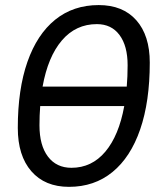

<svg xmlns="http://www.w3.org/2000/svg" viewBox="-20 -723 626 753"><path d="M250.5 9.8Q156.2 9.8 103 -51.3Q49.8 -112.3 49.8 -221.2Q49.8 -372.6 87.6 -480.5Q125.5 -588.4 196.5 -645.8Q267.6 -703.1 367.2 -703.1Q461.9 -703.1 514.6 -643.6Q567.4 -584 567.4 -477.5Q567.4 -324.7 529.8 -215.6Q492.2 -106.4 421.1 -48.3Q350.1 9.8 250.5 9.8ZM147 -383.3H477.1Q480.5 -423.3 480.5 -467.3Q480.5 -543 448.7 -585.7Q417 -628.4 359.9 -628.4Q277.3 -628.4 222.7 -564.5Q168 -500.5 147 -383.3ZM260.3 -64.9Q339.8 -64.9 393.1 -128.2Q446.3 -191.4 467.3 -307.1H137.7Q134.8 -271 134.8 -231.4Q134.8 -152.8 168 -108.9Q201.2 -64.9 260.3 -64.9Z"/></svg>

Font: Cascadia Code NF SemiLight
Style: Italic
Weight: 350
Italic angle: -10°
Monospace: yes
Designer: Aaron Bell
Foundry: Saja Typeworks
Version: Version 2404.023; ttfautohint (v1.8.4)